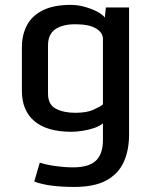

<svg xmlns="http://www.w3.org/2000/svg" viewBox="-20 -550 622 775"><path d="M279.8 204.6Q229 204.6 187.7 199.2Q146.5 193.8 118.2 182.6L140.6 106.4Q167 115.2 204.1 120.4Q241.2 125.5 275.4 125.5Q338.9 125.5 367.2 98.4Q395.5 71.3 395.5 15.1V-52.2Q380.9 -40 357.7 -32.5Q334.5 -24.9 310.3 -21.5Q286.1 -18.1 267.6 -18.1Q169.9 -18.1 119.1 -60.8Q68.4 -103.5 68.4 -183.1V-359.4Q68.4 -409.2 88.6 -447.8Q108.9 -486.3 152.6 -508.3Q196.3 -530.3 265.6 -530.3Q293 -530.3 320.8 -522.7Q348.6 -515.1 370.8 -503.7Q393.1 -492.2 403.3 -479.5L407.2 -520H501V-6.3Q501 55.7 479.7 103.3Q458.5 150.9 410.2 177.7Q361.8 204.6 279.8 204.6ZM284.2 -94.7Q329.6 -94.7 356.7 -106.9Q383.8 -119.1 395.5 -128.4V-392.6Q395.5 -418.5 367.4 -435.3Q339.4 -452.1 283.7 -452.1Q232.4 -452.1 203.1 -431.9Q173.8 -411.6 173.8 -366.7V-171.9Q173.8 -127.9 205.3 -111.3Q236.8 -94.7 284.2 -94.7Z"/></svg>

Font: Monda Medium
Style: Regular
Weight: 500
Designer: Vernon Adams
Foundry: Vernon Adams
Version: Version 2.200